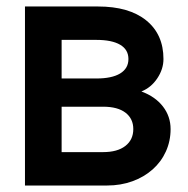

<svg xmlns="http://www.w3.org/2000/svg" viewBox="-20 -572 579 592"><path d="M57 -552H282Q378 -552 431 -509Q484 -466 484 -390Q484 -359 465 -330.5Q446 -302 416 -290Q459 -274 482.5 -243.5Q506 -213 506 -174Q506 -137 491.5 -105Q477 -73 450.5 -49.5Q424 -26 388 -13Q352 0 310 0H57ZM277 -330Q325 -330 350.5 -345.5Q376 -361 376 -390Q376 -419 350.5 -434Q325 -449 277 -449H170V-330ZM298 -103Q342 -103 366.5 -122Q391 -141 391 -174Q391 -206 367 -224.5Q343 -243 298 -243H170V-103Z"/></svg>

Font: Involve SemiBold
Style: Regular
Weight: 600
Designer: Stefan Peev
Foundry: Context Ltd.
Version: Version 1.001